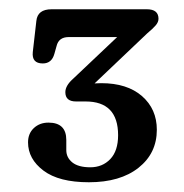

<svg xmlns="http://www.w3.org/2000/svg" viewBox="-20 -720 388 404"><path d="M310 -447Q310 -397.5 271.5 -367Q233 -336.5 167 -336.5Q104 -336.5 71.5 -361Q39 -385.5 39 -420.5Q39 -439 51.2 -450.5Q63.5 -462 82 -462Q119.5 -462 119.5 -425.5V-404Q119.5 -388.5 132.2 -378.2Q145 -368 170 -368Q195.5 -368 212 -385.2Q228.5 -402.5 228.5 -435.5Q228.5 -506.5 160 -506.5H140Q117.5 -506.5 117.5 -526Q117.5 -539.5 133 -553.5L226.5 -642H124.5Q103.5 -642 99 -623L94.5 -607Q89 -586.5 70 -586.5Q46.5 -586.5 49 -610.5L56.5 -676Q59 -700.5 88.5 -700.5H289Q313.5 -700.5 313.5 -680.5Q313.5 -673.5 307.5 -666.5Q301.5 -659.5 290 -650L179 -544.5Q186 -545 193 -545Q247.5 -545 278.8 -517.8Q310 -490.5 310 -447Z"/></svg>

Font: Fraunces 9pt S100
Style: Regular
Weight: 400
Version: Version 1.000; ttfautohint (v1.8.3)